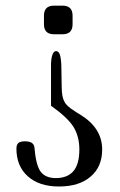

<svg xmlns="http://www.w3.org/2000/svg" viewBox="-20 -428 431 691"><path d="M200.7 -192.9 202.1 -111.8Q202.6 -78.1 211.9 -62Q219.7 -45.9 248.5 -28.3Q252 -25.4 257.1 -22.5Q262.2 -19.5 268.6 -15.6Q347.7 32.7 347.7 109.9Q347.7 172.4 306.2 207.5Q265.1 243.2 191.9 243.2Q121.1 243.2 80.1 206.5Q39.1 169.9 39.1 106.9Q39.1 92.8 46.4 86.4Q53.7 80.6 70.3 80.6Q85.9 80.6 94.7 86.4Q103 92.3 104 103Q108.9 165 126 189.5Q143.6 212.9 180.7 212.9Q223.1 212.9 244.6 187.5Q265.6 162.1 265.6 109.9Q265.6 62.5 243.7 27.3Q221.7 -6.3 163.6 -47.4V-192.4Q163.6 -216.8 168.5 -230.5Q173.3 -244.1 181.6 -244.1Q190.9 -244.1 195.3 -231.9Q199.7 -218.3 200.7 -192.9ZM174.3 -304.7Q138.2 -304.7 138.2 -340.8V-371.6Q138.2 -407.7 174.3 -407.7H205.1Q241.2 -407.7 241.2 -371.6V-340.8Q241.2 -304.7 205.1 -304.7Z"/></svg>

Font: Caudex
Style: Regular
Weight: 400
Version: Version 1.01